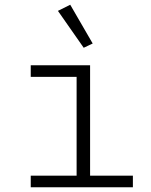

<svg xmlns="http://www.w3.org/2000/svg" viewBox="-20 -792 640 812"><path d="M110 -49H304V-467H110V-516H361V-49H542V0H110ZM225 -746 277 -772 372 -608 334 -590Z"/></svg>

Font: IBM Plex Mono Light
Style: Regular
Weight: 300
Monospace: yes
Designer: Mike Abbink, Paul van der Laan, Pieter van Rosmalen
Foundry: Bold Monday
Version: Version 2.3